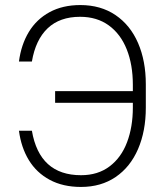

<svg xmlns="http://www.w3.org/2000/svg" viewBox="-20 -737 658 767"><path d="M303.7 -37.1Q371.1 -37.1 417.7 -72.3Q464.4 -107.4 487.5 -168.7Q510.7 -230 510.7 -307.6V-326.2H200.2V-373H510.7V-398.4Q510.7 -478.5 486.3 -539.8Q461.9 -601.1 414.6 -635.5Q367.2 -669.9 299.8 -669.9Q218.8 -669.9 170.4 -624Q122.1 -578.1 107.4 -491.2H55.7Q64.5 -558.6 95.2 -609.4Q126 -660.2 178.2 -688.5Q230.5 -716.8 300.8 -716.8Q382.3 -716.8 441.4 -676.8Q500.5 -636.7 531.5 -565.2Q562.5 -493.7 562.5 -400.4V-306.6Q562.5 -213.4 531.5 -141.6Q500.5 -69.8 442.1 -30Q383.8 9.8 303.7 9.8Q231.4 9.8 178.7 -18.6Q126 -46.9 95.2 -97.4Q64.5 -147.9 55.7 -214.8H107.4Q137.7 -37.1 303.7 -37.1Z"/></svg>

Font: Pretendard GOV ExtraLight
Style: Regular
Weight: 200
Designer: Base glyphs from Inter by Rasmus Andersson; Hangeul glyphs from Noto Sans CJK(Source Han Sans) by Jang Soo-young and Kan
Foundry: Kil Hyung-jin
Version: Version 1.309